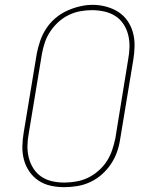

<svg xmlns="http://www.w3.org/2000/svg" viewBox="-20 -766 640 794"><path d="M246 8Q217 8 189.5 2Q162 -4 139.5 -19Q117 -34 101.5 -56.5Q86 -79 79 -105.5Q72 -132 72.5 -160.5Q73 -189 78 -218L132 -544Q137 -570 146 -596.5Q155 -623 170.5 -647Q186 -671 208 -690Q230 -709 256 -721Q282 -733 309.5 -739.5Q337 -746 363 -746Q391 -746 419 -738.5Q447 -731 469.5 -716.5Q492 -702 507.5 -679.5Q523 -657 530 -630.5Q537 -604 536.5 -575Q536 -546 531 -517L477 -191Q473 -164 464 -138Q455 -112 439 -88Q423 -64 401 -44.5Q379 -25 353 -13Q327 -1 299.5 3.5Q272 8 246 8ZM246 -11Q270 -11 295.5 -15.5Q321 -20 344 -31Q367 -42 387.5 -60Q408 -78 422 -100Q436 -122 444 -146Q452 -170 457 -194L510 -520Q515 -546 515.5 -572Q516 -598 510 -622Q504 -646 490.5 -666.5Q477 -687 456.5 -700Q436 -713 411 -718.5Q386 -724 360 -724Q336 -724 311.5 -719.5Q287 -715 263.5 -703.5Q240 -692 220.5 -674Q201 -656 187 -634.5Q173 -613 165 -589Q157 -565 153 -541L99 -215Q94 -189 93.5 -163.5Q93 -138 99 -114Q105 -90 118 -69.5Q131 -49 151 -35.5Q171 -22 195.5 -16.5Q220 -11 246 -11Z"/></svg>

Font: Iosevka Etoile Thin Oblique
Style: Regular
Weight: 100
Italic angle: -9°
Designer: Belleve Invis
Foundry: Belleve Invis
Version: Version 15.5.2; ttfautohint (v1.8.4)